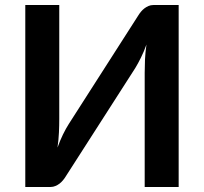

<svg xmlns="http://www.w3.org/2000/svg" viewBox="-20 -743 810 763"><path d="M690 -723V0H555V-453Q555 -478.5 556.2 -506.5Q557.5 -534.5 562 -566Q552 -538 540.2 -514.2Q528.5 -490.5 517.5 -472.5L241 -41.5Q236.5 -34 230.2 -26.5Q224 -19 216.5 -13.2Q209 -7.5 200 -3.8Q191 0 181.5 0H80.5V-723H215.5V-270Q215.5 -244.5 214.2 -216.2Q213 -188 208.5 -156.5Q218.5 -184.5 230.2 -208.5Q242 -232.5 253.5 -250.5L529.5 -681.5Q534 -689 540.2 -696.5Q546.5 -704 554 -709.8Q561.5 -715.5 570.2 -719.2Q579 -723 589 -723Z"/></svg>

Font: Lato
Style: Bold
Weight: 700
Designer: Lukasz Dziedzic with Adam Twardoch and Botio Nikoltchev
Foundry: tyPoland Lukasz Dziedzic
Version: Version 2.010; 2014-09-01; http://www.latofonts.com/; ttfaut